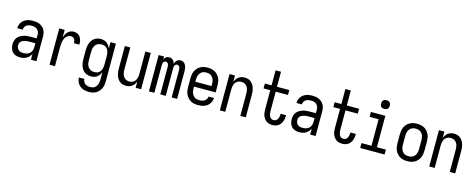

<svg xmlns="http://www.w3.org/2000/svg" viewBox="-38 -1584 6575 2657"><g transform="rotate(15 3250.0 -256.0)"><path d="M202 8Q172 8 143 -1Q114 -10 93.5 -32Q73 -54 64.5 -83Q56 -112 56 -142Q56 -167 62.5 -192Q69 -217 85 -237Q101 -257 122.5 -270.5Q144 -284 168.5 -292Q193 -300 218 -303Q243 -306 269 -306H358V-355Q358 -376 351 -397Q344 -418 328 -432Q312 -446 291 -452Q270 -458 249 -458Q229 -458 209.5 -454Q190 -450 174 -439Q158 -428 149 -410Q140 -392 140 -373H62Q62 -396 68.5 -418Q75 -440 88 -459Q101 -478 119.5 -491.5Q138 -505 159 -513.5Q180 -522 203 -525Q226 -528 249 -528Q273 -528 297 -524.5Q321 -521 343 -511Q365 -501 383.5 -485Q402 -469 414 -448Q426 -427 431 -403Q436 -379 436 -355V0H358V-86Q349 -64 332.5 -45.5Q316 -27 295 -14.5Q274 -2 250 3Q226 8 202 8ZM232 -62Q256 -62 280.5 -68.5Q305 -75 323 -91.5Q341 -108 349.5 -131.5Q358 -155 358 -180V-236H269Q254 -236 238.5 -234.5Q223 -233 208.5 -229.5Q194 -226 180 -219.5Q166 -213 155 -203Q144 -193 139 -178.5Q134 -164 134 -149Q134 -131 141 -113Q148 -95 162 -83Q176 -71 194.5 -66.5Q213 -62 232 -62Z M624 0V-520H702V-412Q709 -434 719.5 -455Q730 -476 746 -493Q762 -510 784 -519Q806 -528 829 -528Q848 -528 866.5 -523.5Q885 -519 900 -508.5Q915 -498 925 -482Q935 -466 941 -448.5Q947 -431 949 -412.5Q951 -394 951 -375H873Q873 -390 870.5 -404.5Q868 -419 860.5 -432Q853 -445 839.5 -451.5Q826 -458 811 -458Q791 -458 772.5 -449.5Q754 -441 741.5 -426Q729 -411 721 -392.5Q713 -374 709 -354.5Q705 -335 703.5 -315Q702 -295 702 -276V0Z M1247 223Q1224 223 1201.5 219.5Q1179 216 1158 207.5Q1137 199 1119 184.5Q1101 170 1088.5 151Q1076 132 1069.5 110Q1063 88 1062 65H1140Q1141 85 1149.5 102.5Q1158 120 1173.5 132Q1189 144 1208 148.5Q1227 153 1247 153Q1264 153 1280.5 149Q1297 145 1310.5 135Q1324 125 1333.5 111Q1343 97 1348.5 81Q1354 65 1356 48.5Q1358 32 1358 15V-91Q1350 -70 1337 -50.5Q1324 -31 1305.5 -17.5Q1287 -4 1264.5 2Q1242 8 1219 8Q1194 8 1169.5 1Q1145 -6 1125 -21Q1105 -36 1091.5 -57Q1078 -78 1070 -101.5Q1062 -125 1059 -150Q1056 -175 1056 -200V-320Q1056 -345 1059 -370Q1062 -395 1070 -418.5Q1078 -442 1091.5 -463Q1105 -484 1125 -499Q1145 -514 1169.5 -521Q1194 -528 1219 -528Q1242 -528 1264.5 -522Q1287 -516 1305.5 -502.5Q1324 -489 1337 -469.5Q1350 -450 1358 -429V-520H1436V15Q1436 42 1432 68.5Q1428 95 1417.5 119.5Q1407 144 1389.5 164.5Q1372 185 1349 198.5Q1326 212 1299.5 217.5Q1273 223 1247 223ZM1249 -62Q1266 -62 1282.5 -66Q1299 -70 1312 -80Q1325 -90 1334.5 -104.5Q1344 -119 1349 -134.5Q1354 -150 1356 -166.5Q1358 -183 1358 -200V-320Q1358 -337 1356 -353.5Q1354 -370 1349 -385.5Q1344 -401 1334.5 -415.5Q1325 -430 1312 -440Q1299 -450 1282.5 -454Q1266 -458 1249 -458Q1232 -458 1215.5 -454Q1199 -450 1185 -440.5Q1171 -431 1160.5 -417Q1150 -403 1144 -387Q1138 -371 1136 -354Q1134 -337 1134 -320V-200Q1134 -183 1136 -166Q1138 -149 1144 -133Q1150 -117 1160.5 -103Q1171 -89 1185 -79.5Q1199 -70 1215.5 -66Q1232 -62 1249 -62Z M1720 8Q1695 8 1671 1Q1647 -6 1628.5 -21.5Q1610 -37 1597 -58.5Q1584 -80 1576.5 -103.5Q1569 -127 1566.5 -151.5Q1564 -176 1564 -200V-520H1642V-200Q1642 -183 1644 -166.5Q1646 -150 1651 -134.5Q1656 -119 1665.5 -105Q1675 -91 1688 -81Q1701 -71 1717 -66.5Q1733 -62 1750 -62Q1767 -62 1783 -66.5Q1799 -71 1812 -81Q1825 -91 1834.5 -105Q1844 -119 1849 -134.5Q1854 -150 1856 -166.5Q1858 -183 1858 -200V-520H1936V0H1858V-91Q1850 -70 1837 -51Q1824 -32 1805.5 -18Q1787 -4 1764.5 2Q1742 8 1720 8Z M2048 0V-520H2126V-478Q2131 -489 2138 -498.5Q2145 -508 2154.5 -515Q2164 -522 2175.5 -525Q2187 -528 2199 -528Q2214 -528 2228 -523Q2242 -518 2252.5 -508Q2263 -498 2270 -485Q2277 -472 2281 -457Q2285 -471 2292 -484.5Q2299 -498 2309.5 -508Q2320 -518 2333.5 -523Q2347 -528 2362 -528Q2377 -528 2391.5 -522.5Q2406 -517 2417 -506.5Q2428 -496 2434.5 -482Q2441 -468 2445 -453.5Q2449 -439 2450.5 -424Q2452 -409 2452 -394V0H2374V-394Q2374 -405 2372.5 -415.5Q2371 -426 2366 -436Q2361 -446 2351.5 -452Q2342 -458 2331 -458Q2321 -458 2311.5 -452Q2302 -446 2297 -436Q2292 -426 2290.5 -415.5Q2289 -405 2289 -394V0H2211V-394Q2211 -405 2209.5 -415.5Q2208 -426 2203 -436Q2198 -446 2188.5 -452Q2179 -458 2169 -458Q2158 -458 2148.5 -452Q2139 -446 2134 -436Q2129 -426 2127.5 -415.5Q2126 -405 2126 -394V0Z M2752 8Q2725 8 2698 3Q2671 -2 2647.5 -15.5Q2624 -29 2605.5 -49.5Q2587 -70 2575.5 -94.5Q2564 -119 2560 -146Q2556 -173 2556 -200V-320Q2556 -347 2560 -374Q2564 -401 2575 -425.5Q2586 -450 2604.5 -470.5Q2623 -491 2646 -504Q2669 -517 2696 -522.5Q2723 -528 2750 -528Q2777 -528 2804 -522.5Q2831 -517 2854 -504Q2877 -491 2895.5 -470.5Q2914 -450 2925 -425.5Q2936 -401 2940 -374Q2944 -347 2944 -320V-225H2634V-200Q2634 -183 2636 -166Q2638 -149 2644.5 -133Q2651 -117 2661.5 -103Q2672 -89 2686.5 -79.5Q2701 -70 2718 -66Q2735 -62 2752 -62Q2771 -62 2790.5 -66Q2810 -70 2826 -80Q2842 -90 2852.5 -107Q2863 -124 2864 -144H2942Q2941 -121 2933.5 -99.5Q2926 -78 2912.5 -59.5Q2899 -41 2880.5 -27.5Q2862 -14 2841 -6Q2820 2 2797 5Q2774 8 2752 8ZM2866 -295V-320Q2866 -337 2864 -354Q2862 -371 2856 -387Q2850 -403 2839.5 -417Q2829 -431 2815 -440.5Q2801 -450 2784 -454Q2767 -458 2750 -458Q2733 -458 2716 -454Q2699 -450 2685 -440.5Q2671 -431 2660.5 -417Q2650 -403 2644 -387Q2638 -371 2636 -354Q2634 -337 2634 -320V-295Z M3064 0V-520H3142V-429Q3150 -450 3163 -469Q3176 -488 3194.5 -502Q3213 -516 3235.5 -522Q3258 -528 3280 -528Q3305 -528 3329 -521Q3353 -514 3371.5 -498.5Q3390 -483 3403 -461.5Q3416 -440 3423.5 -416.5Q3431 -393 3433.5 -368.5Q3436 -344 3436 -320V0H3358V-320Q3358 -337 3356 -353.5Q3354 -370 3349 -385.5Q3344 -401 3334.5 -415Q3325 -429 3312 -439Q3299 -449 3283 -453.5Q3267 -458 3250 -458Q3233 -458 3217 -453.5Q3201 -449 3188 -439Q3175 -429 3165.5 -415Q3156 -401 3151 -385.5Q3146 -370 3144 -353.5Q3142 -337 3142 -320V0Z M3816 8Q3794 8 3771.5 2.5Q3749 -3 3730.5 -16.5Q3712 -30 3699 -49Q3686 -68 3678.5 -89.5Q3671 -111 3668.5 -133.5Q3666 -156 3666 -179V-450H3570V-520H3666V-735H3744V-520H3920V-450H3744V-179Q3744 -166 3745 -153Q3746 -140 3749 -127.5Q3752 -115 3757 -103Q3762 -91 3770.5 -81.5Q3779 -72 3791.5 -67Q3804 -62 3816 -62Q3828 -62 3839.5 -66Q3851 -70 3859.5 -78Q3868 -86 3873.5 -97Q3879 -108 3882.5 -119Q3886 -130 3887.5 -142Q3889 -154 3889 -166V-172H3967V-162Q3967 -141 3963 -119.5Q3959 -98 3951 -78.5Q3943 -59 3929.5 -41.5Q3916 -24 3898 -12.5Q3880 -1 3859 3.5Q3838 8 3816 8Z M4202 8Q4172 8 4143 -1Q4114 -10 4093.5 -32Q4073 -54 4064.5 -83Q4056 -112 4056 -142Q4056 -167 4062.5 -192Q4069 -217 4085 -237Q4101 -257 4122.5 -270.5Q4144 -284 4168.5 -292Q4193 -300 4218 -303Q4243 -306 4269 -306H4358V-355Q4358 -376 4351 -397Q4344 -418 4328 -432Q4312 -446 4291 -452Q4270 -458 4249 -458Q4229 -458 4209.5 -454Q4190 -450 4174 -439Q4158 -428 4149 -410Q4140 -392 4140 -373H4062Q4062 -396 4068.5 -418Q4075 -440 4088 -459Q4101 -478 4119.5 -491.5Q4138 -505 4159 -513.5Q4180 -522 4203 -525Q4226 -528 4249 -528Q4273 -528 4297 -524.5Q4321 -521 4343 -511Q4365 -501 4383.5 -485Q4402 -469 4414 -448Q4426 -427 4431 -403Q4436 -379 4436 -355V0H4358V-86Q4349 -64 4332.5 -45.5Q4316 -27 4295 -14.5Q4274 -2 4250 3Q4226 8 4202 8ZM4232 -62Q4256 -62 4280.5 -68.5Q4305 -75 4323 -91.5Q4341 -108 4349.5 -131.5Q4358 -155 4358 -180V-236H4269Q4254 -236 4238.5 -234.5Q4223 -233 4208.5 -229.5Q4194 -226 4180 -219.5Q4166 -213 4155 -203Q4144 -193 4139 -178.5Q4134 -164 4134 -149Q4134 -131 4141 -113Q4148 -95 4162 -83Q4176 -71 4194.5 -66.5Q4213 -62 4232 -62Z M4816 8Q4794 8 4771.5 2.5Q4749 -3 4730.5 -16.5Q4712 -30 4699 -49Q4686 -68 4678.5 -89.5Q4671 -111 4668.5 -133.5Q4666 -156 4666 -179V-450H4570V-520H4666V-735H4744V-520H4920V-450H4744V-179Q4744 -166 4745 -153Q4746 -140 4749 -127.5Q4752 -115 4757 -103Q4762 -91 4770.5 -81.5Q4779 -72 4791.5 -67Q4804 -62 4816 -62Q4828 -62 4839.5 -66Q4851 -70 4859.5 -78Q4868 -86 4873.5 -97Q4879 -108 4882.5 -119Q4886 -130 4887.5 -142Q4889 -154 4889 -166V-172H4967V-162Q4967 -141 4963 -119.5Q4959 -98 4951 -78.5Q4943 -59 4929.5 -41.5Q4916 -24 4898 -12.5Q4880 -1 4859 3.5Q4838 8 4816 8Z M5075 0V-70H5218V-450H5089V-520H5296V-70H5425V0ZM5257 -608Q5244 -608 5232 -611.5Q5220 -615 5211 -624Q5202 -633 5198.5 -645Q5195 -657 5195 -670Q5195 -683 5198.5 -695Q5202 -707 5211 -716Q5220 -725 5232 -729Q5244 -733 5257 -733Q5270 -733 5282 -729Q5294 -725 5303 -716Q5312 -707 5316 -695Q5320 -683 5320 -670Q5320 -657 5316 -645Q5312 -633 5303 -624Q5294 -615 5282 -611.5Q5270 -608 5257 -608Z M5750 8Q5723 8 5696 2.5Q5669 -3 5646 -16Q5623 -29 5604.5 -49.5Q5586 -70 5575 -94.5Q5564 -119 5560 -146Q5556 -173 5556 -200V-320Q5556 -347 5560 -374Q5564 -401 5575 -425.5Q5586 -450 5604.5 -470.5Q5623 -491 5646 -504Q5669 -517 5696 -522.5Q5723 -528 5750 -528Q5777 -528 5804 -522.5Q5831 -517 5854 -504Q5877 -491 5895.5 -470.5Q5914 -450 5925 -425.5Q5936 -401 5940 -374Q5944 -347 5944 -320V-200Q5944 -173 5940 -146Q5936 -119 5925 -94.5Q5914 -70 5895.5 -49.5Q5877 -29 5854 -16Q5831 -3 5804 2.5Q5777 8 5750 8ZM5750 -62Q5767 -62 5784 -66Q5801 -70 5815 -79.5Q5829 -89 5839.5 -103Q5850 -117 5856 -133Q5862 -149 5864 -166Q5866 -183 5866 -200V-320Q5866 -337 5864 -354Q5862 -371 5856 -387Q5850 -403 5839.5 -417Q5829 -431 5815 -440.5Q5801 -450 5784 -454Q5767 -458 5750 -458Q5733 -458 5716 -454Q5699 -450 5685 -440.5Q5671 -431 5660.5 -417Q5650 -403 5644 -387Q5638 -371 5636 -354Q5634 -337 5634 -320V-200Q5634 -183 5636 -166Q5638 -149 5644 -133Q5650 -117 5660.5 -103Q5671 -89 5685 -79.5Q5699 -70 5716 -66Q5733 -62 5750 -62Z M6064 0V-520H6142V-429Q6150 -450 6163 -469Q6176 -488 6194.5 -502Q6213 -516 6235.5 -522Q6258 -528 6280 -528Q6305 -528 6329 -521Q6353 -514 6371.5 -498.5Q6390 -483 6403 -461.5Q6416 -440 6423.5 -416.5Q6431 -393 6433.5 -368.5Q6436 -344 6436 -320V0H6358V-320Q6358 -337 6356 -353.5Q6354 -370 6349 -385.5Q6344 -401 6334.5 -415Q6325 -429 6312 -439Q6299 -449 6283 -453.5Q6267 -458 6250 -458Q6233 -458 6217 -453.5Q6201 -449 6188 -439Q6175 -429 6165.5 -415Q6156 -401 6151 -385.5Q6146 -370 6144 -353.5Q6142 -337 6142 -320V0Z"/></g></svg>

Font: Iosevka Web
Style: Regular
Weight: 400
Monospace: yes
Designer: Belleve Invis
Foundry: Belleve Invis
Version: Version 28.0.3; ttfautohint (v1.8.3)